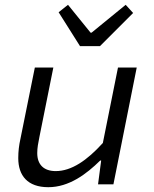

<svg xmlns="http://www.w3.org/2000/svg" viewBox="-20 -767 640 799"><path d="M181 12C267 12 339 -42 397 -99H401L388 0H452L549 -486H471L408 -172C342 -99 277 -55 212 -55C162 -55 135 -82 135 -130C135 -152 139 -172 144 -197L202 -486H125L65 -189C59 -162 56 -137 56 -109C56 -36 95 12 181 12ZM313 -575H396L534 -713L503 -747L361 -631H357L263 -747L224 -716L313 -575Z"/></svg>

Font: Source Code Variable
Style: Italic
Weight: 400
Italic angle: -11°
Monospace: yes
Designer: Paul D. Hunt, Teo Tuominen
Foundry: Adobe Systems Incorporated
Version: Version 1.005;PS 1.0;hotconv 16.6.54;makeotf.lib2.5.65590